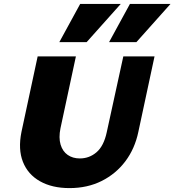

<svg xmlns="http://www.w3.org/2000/svg" viewBox="-20 -947 894 984"><path d="M336 17Q247 17 185 -18Q123 -53 97.5 -117.5Q72 -182 90 -271L173 -658H369L290 -290Q280 -241 290.5 -206Q301 -171 327 -153Q353 -135 389 -135Q438 -135 475 -167Q512 -199 527 -269L612 -658H772L689 -271Q671 -185 622.5 -120.5Q574 -56 501 -19.5Q428 17 336 17ZM284 -731 391 -927H599L424 -731ZM539 -731 646 -927H854L679 -731Z"/></svg>

Font: Ysabeau Infant Black
Style: Italic
Weight: 900
Italic angle: -12°
Designer: Christian Thalmann (Catharsis Fonts)
Version: Version 2.001;gftools[0.9.30]; featfreeze: ss01,ss02,lnum